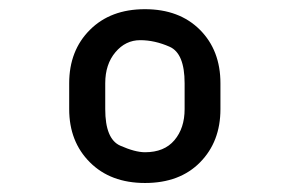

<svg xmlns="http://www.w3.org/2000/svg" viewBox="-20 -741 640 424"><path d="M212.4 -500Q212.4 -434.1 245.4 -419.4Q278.3 -404.8 300.3 -404.8Q342.8 -404.8 365.2 -431.4Q387.7 -458 387.7 -500V-557.1Q387.7 -623 354.7 -637.7Q321.8 -652.3 289.6 -652.3Q257.3 -652.3 234.9 -625.7Q212.4 -599.1 212.4 -557.1ZM132.8 -557.1Q132.8 -629.4 178.5 -675Q224.1 -720.7 300 -720.7Q376 -720.7 421.4 -675.3Q466.8 -629.9 466.8 -557.1V-500Q466.8 -428.2 421.9 -382.6Q377 -336.9 300.3 -336.9Q224.1 -336.9 178.5 -382.6Q132.8 -428.2 132.8 -500Z"/></svg>

Font: RobotoMono-Regular
Style: Regular
Weight: 400
Designer: Google
Version: Version 2.000985; 2015; ttfautohint (v1.3)